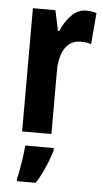

<svg xmlns="http://www.w3.org/2000/svg" viewBox="-55 -592 457 849"><g transform="rotate(5 173.5 -168.0)"><path d="M294 -557Q314 -557 339 -550L327 -411Q309 -418 281 -418Q235 -418 211 -380.5Q187 -343 187 -279V0H57V-547H157L176 -457H182Q198 -496 226.5 -526.5Q255 -557 294 -557ZM203 72Q192 110 174.5 149.5Q157 189 137 221H53V208Q58 191 62.5 164Q67 137 71 109Q75 81 76 61H203Z"/></g></svg>

Font: Noto Sans Myanmar ExtraCondensed
Style: Bold
Weight: 700
Width: 2
Designer: Monotype Design Team
Foundry: Monotype Imaging Inc.
Version: Version 2.107; ttfautohint (v1.8.4.7-5d5b)